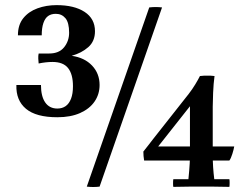

<svg xmlns="http://www.w3.org/2000/svg" viewBox="-20 -729 968 750"><path d="M369 -397Q369 -361 349.5 -332.5Q330 -304 293 -287.5Q256 -271 204 -271Q121 -271 81.5 -304Q42 -337 44 -397H140Q140 -353 156.5 -329Q173 -305 204 -305Q223 -305 236.5 -314.5Q250 -324 257.5 -343.5Q265 -363 265 -392Q265 -439 246 -463Q227 -487 185 -487Q173 -487 159 -485.5Q145 -484 131 -481Q130 -489 129.5 -500Q129 -511 131 -520H172Q211 -520 230.5 -544.5Q250 -569 250 -601Q250 -641 235.5 -658Q221 -675 198 -675Q180 -675 168 -666.5Q156 -658 149.5 -639Q143 -620 143 -591H50Q50 -632 71 -658Q92 -684 126.5 -696.5Q161 -709 201 -709Q270 -709 310.5 -682.5Q351 -656 351 -607Q351 -568 325 -545Q299 -522 260 -511Q310 -504 339.5 -473Q369 -442 369 -397ZM613 -700 369 0Q344 3 319 0L563 -700Q588 -703 613 -700ZM876 -29Q877 -26 877 -14.5Q877 -3 876 1Q842 0 815 0Q788 0 767 0Q746 0 719 0Q692 0 657 1Q656 -3 656 -13Q656 -23 657 -29H716Q718 -48 719 -61.5Q720 -75 721 -90Q722 -105 722 -126V-314L598 -157H895Q893 -145 887.5 -127.5Q882 -110 876 -102H543Q540 -119 540 -137Q550 -149 560.5 -163Q571 -177 579 -187L717 -362Q731 -380 742.5 -399Q754 -418 761 -432Q767 -433 778.5 -433.5Q790 -434 801.5 -433.5Q813 -433 818 -432Q814 -403 812.5 -367Q811 -331 811 -312V-126Q811 -99 812.5 -76Q814 -53 817 -29Z"/></svg>

Font: Poltawski Nowy Medium
Style: Regular
Weight: 500
Version: Version 1.001;gftools[0.9.25]